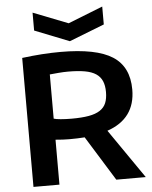

<svg xmlns="http://www.w3.org/2000/svg" viewBox="-63 -1038 865 1090"><g transform="rotate(-5 369.5 -493.0)"><path d="M164 -986 363 -908 561 -986V-884L361 -806L164 -884ZM397 -255Q356 -252 310 -252Q296 -252 272.5 -253Q249 -254 231 -256V0H83V-735Q200 -750 303 -750Q506 -750 598 -691Q690 -632 690 -502Q690 -336 529 -281L723 0H555ZM333 -367Q391 -367 430.5 -374Q470 -381 494.5 -397Q519 -413 529.5 -438.5Q540 -464 540 -501Q540 -538 529 -563.5Q518 -589 494 -605Q470 -621 431 -628Q392 -635 335 -635Q310 -635 280.5 -632.5Q251 -630 231 -628V-376Q243 -372 270.5 -369.5Q298 -367 333 -367Z"/></g></svg>

Font: Encode Sans Wide
Style: SemiBold
Weight: 600
Designer: Pablo Impallari, Andres Torresi
Foundry: Pablo Impallari, Andres Torresi
Version: Version 1.000; ttfautohint (v1.00) -l 8 -r 50 -G 200 -x 14 -